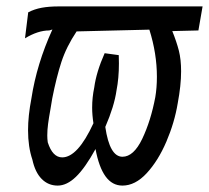

<svg xmlns="http://www.w3.org/2000/svg" viewBox="-20 -570 652 599"><path d="M81 -72Q67.5 -112 67.5 -163.5Q67.5 -208.5 78 -263Q94.5 -370.5 143.5 -478L133.5 -475Q98.5 -475 58 -450.5L68 -531.5Q87 -541.5 110 -545.8Q133 -550 163 -550H612L599 -475L517.5 -473Q531 -439.5 538 -412Q545 -384.5 545 -347.5Q545 -304 534.5 -248Q524.5 -187.5 499 -128Q473.5 -68.5 437.8 -29.8Q402 9 362 9Q330 9 309.2 -19.8Q288.5 -48.5 278 -105Q245.5 -46 217 -18.5Q188.5 9 160 9Q130.5 9 110 -11.8Q89.5 -32.5 81 -72ZM271.5 -185.5Q267.5 -211 267.5 -234.5Q267.5 -266 274 -297Q280.5 -345.5 306.5 -404L350.5 -398L351 -372Q351 -326 343.5 -288Q336.5 -238.5 308.5 -174Q322 -81 362 -81Q397 -81 423.8 -137Q450.5 -193 464.5 -267Q469.5 -296.5 469.5 -330.5Q469.5 -403 446 -477.5L219 -472Q187 -424 171.5 -376.5Q156 -329 143 -263L137.5 -230Q132.5 -202.5 130 -183.5Q127.5 -164.5 127.5 -147.5Q127.5 -136.5 129 -126Q144 -79 174 -79Q222.5 -79 271.5 -185.5Z"/></svg>

Font: JuliaMono Italic
Style: Regular
Weight: 400
Italic angle: -9°
Monospace: yes
Designer: cormullion
Foundry: corm
Version: Version 0.049; ttfautohint (v1.8.4)